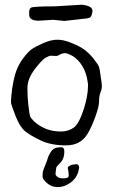

<svg xmlns="http://www.w3.org/2000/svg" viewBox="-20 -598 476 809"><path d="M211.9 -571.3 324.2 -578.1Q369.6 -573.7 369.6 -552.2Q369.6 -549.3 369.1 -546.9Q367.7 -538.6 364.7 -530.8Q361.3 -522.5 346.2 -520.5L252 -509.8L203.1 -514.6L143.6 -510.7Q103 -510.7 103 -535.6Q103 -539.1 103 -541.5Q101.6 -560.1 110.8 -565.7Q120.1 -571.3 211.9 -571.3ZM233.4 22.5Q233.4 22.5 240.2 22.5Q251 23.4 251 40Q251 56.6 246.1 69.3Q241.2 82 229.5 92.8Q217.8 103.5 217.3 108.9Q216.8 114.3 215.8 116.2L213.9 134.8Q213.9 141.6 223.6 148.4Q232.4 154.3 249 153.3Q249 152.3 251 153.3Q269.5 153.3 269.5 141.6Q269.5 125 266.6 116.2Q265.6 112.3 265.6 110.4Q265.6 106.4 267.6 104.5Q270.5 102.5 275.4 99.6Q280.3 96.7 281.2 96.7Q282.2 96.7 290.5 95.2Q298.8 93.8 300.8 93.8Q313.5 93.8 313.5 109.4L309.6 127Q300.8 155.3 275.4 172.9Q250 190.4 223.6 190.4Q197.3 190.4 178.2 173.8Q159.2 157.2 159.2 146.5Q159.2 135.7 160.2 127.9Q161.1 120.1 177.7 80.1Q182.6 59.6 194.8 41Q207 22.5 233.4 22.5ZM281.2 -417Q316.4 -403.3 336.9 -387.7Q357.4 -372.1 375.5 -349.1Q393.6 -326.2 397 -316.4Q400.4 -306.6 402.3 -289.1L408.2 -249Q409.2 -242.2 409.2 -236.3Q409.2 -222.7 404.3 -210.9Q397.5 -195.3 397.5 -172.4Q397.5 -149.4 381.8 -106.4Q366.2 -63.5 349.6 -35.2Q320.3 14.6 257.8 14.6Q195.3 14.6 151.4 -6.3Q107.4 -27.3 85.4 -45.4Q63.5 -63.5 45.9 -108.4Q28.3 -153.3 26.4 -165Q26.4 -165 26.4 -171.9Q26.4 -187.5 31.2 -223.6Q38.1 -270.5 48.8 -299.8Q59.6 -329.1 79.6 -355Q99.6 -380.9 113.3 -390.6Q127 -400.4 160.6 -415.5Q194.3 -430.7 221.7 -430.7Q249 -430.7 281.2 -417ZM252.9 -374Q240.2 -373 230.5 -367.2Q221.7 -361.3 213.9 -362.3Q212.9 -362.3 211.9 -362.3Q203.1 -363.3 195.3 -363.3Q187.5 -363.3 172.4 -355Q157.2 -346.7 127 -307.1Q96.7 -267.6 95.7 -230.5Q95.7 -230.5 95.7 -217.8Q95.7 -187.5 99.6 -154.3Q104.5 -115.2 106.4 -108.9Q108.4 -102.5 122.1 -87.9Q169.9 -43.9 235.4 -43.9Q235.4 -43.9 238.3 -43.9Q267.6 -43.9 291 -60.5Q314.5 -78.1 335 -144.5Q350.6 -197.3 350.6 -232.4Q351.6 -242.2 349.6 -252Q343.8 -293 326.2 -320.8Q308.6 -348.6 287.1 -361.3Q265.6 -374 252.9 -374Z"/></svg>

Font: Drukaatie burti
Style: Light
Weight: 300
Version: Version 0.14